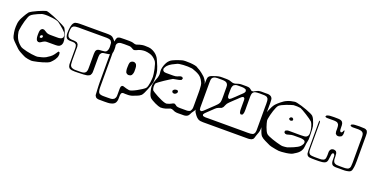

<svg xmlns="http://www.w3.org/2000/svg" viewBox="-53 -1388 4719 2437"><g transform="rotate(20 2306.5 -170.0)"><path d="M589 -39Q579 -26 568.5 -13.5Q558 -1 546 10Q537 19 512.5 29.5Q488 40 456 49.5Q424 59 391.5 66.5Q359 74 334.5 78Q310 82 301 80Q260 77 221 65Q206 58 184 47.5Q162 37 140 24Q118 11 103 -2Q81 -24 51.5 -52Q22 -80 5 -102Q-4 -117 -10 -139.5Q-16 -162 -19 -184Q-22 -206 -23 -221Q-24 -236 -23.5 -259Q-23 -282 -20 -304.5Q-17 -327 -11 -342Q-5 -362 5 -381Q15 -400 26 -419Q35 -435 45 -451Q55 -467 66 -481Q77 -492 106 -508Q135 -524 169.5 -539Q204 -554 233 -565Q262 -576 273 -578Q282 -580 311 -571Q340 -562 378.5 -546.5Q417 -531 455 -513.5Q493 -496 522 -480.5Q551 -465 560 -456Q579 -427 590 -389Q597 -369 603 -348Q609 -327 612 -306Q614 -293 613.5 -278.5Q613 -264 607 -250Q599 -230 578 -218Q568 -214 555 -212.5Q542 -211 530 -211H443Q429 -211 415 -211Q401 -211 387 -207Q375 -203 365.5 -196.5Q356 -190 345 -183Q342 -182 338.5 -179.5Q335 -177 332 -175Q329 -174 326 -174Q323 -174 321 -174Q313 -172 309 -172Q305 -174 302 -177Q299 -179 295.5 -180.5Q292 -182 290 -184Q289 -186 287.5 -189Q286 -192 285 -193Q281 -201 279.5 -209Q278 -217 276 -225Q275 -239 274.5 -253Q274 -267 275 -281Q276 -290 276.5 -300Q277 -310 281 -318Q283 -322 284.5 -326Q286 -330 288 -333Q290 -335 293.5 -337.5Q297 -340 299 -341Q301 -342 303 -343.5Q305 -345 306 -346Q308 -347 311.5 -346.5Q315 -346 317 -346Q319 -346 322.5 -346Q326 -346 328 -345Q331 -344 334 -342.5Q337 -341 340 -339Q351 -334 361.5 -326.5Q372 -319 384 -315Q401 -310 419.5 -309.5Q438 -309 455 -309H519Q529 -309 539 -309.5Q549 -310 559 -313Q563 -315 567 -316Q571 -317 574 -319Q578 -321 580.5 -324.5Q583 -328 586 -330Q587 -332 588 -332.5Q589 -333 590 -334Q590 -338 591 -340Q591 -344 592.5 -348Q594 -352 593 -356Q593 -360 592 -364Q591 -368 590 -371Q586 -383 579 -397Q567 -412 546.5 -430.5Q526 -449 505 -466Q484 -483 469 -494Q460 -503 435 -510Q410 -517 378 -521.5Q346 -526 313.5 -527.5Q281 -529 256 -526.5Q231 -524 222 -518Q207 -513 183 -502.5Q159 -492 135 -479Q111 -466 96 -451Q87 -442 77 -417Q67 -392 57.5 -359Q48 -326 41.5 -293Q35 -260 32 -235Q29 -210 33 -201Q35 -184 40 -167Q45 -150 52 -134Q57 -123 63.5 -111.5Q70 -100 78 -90Q88 -78 98.5 -67Q109 -56 122 -46Q131 -37 156.5 -28Q182 -19 216 -11.5Q250 -4 283.5 1Q317 6 342.5 7Q368 8 377 4Q400 0 425 -7.5Q450 -15 472 -26Q495 -39 519.5 -57.5Q544 -76 560 -98Q568 -108 574 -118Q580 -128 587 -137L595 -146Q596 -146 596 -147Q596 -148 597 -148Q598 -148 600.5 -146Q603 -144 604 -144Q606 -143 608.5 -142Q611 -141 612 -140Q613 -139 612.5 -137.5Q612 -136 613 -135Q614 -131 614 -128Q614 -125 615 -122Q616 -118 615.5 -114Q615 -110 615 -106Q614 -88 607 -72Q600 -56 589 -39ZM326 -232Q329 -234 334 -237.5Q339 -241 340 -244Q342 -247 342 -252Q342 -257 342 -260Q344 -262 343 -265Q342 -267 341 -266.5Q340 -266 338 -267Q336 -268 331 -269.5Q326 -271 324 -271Q323 -270 321 -268Q319 -266 317 -265Q316 -264 313 -261.5Q310 -259 308 -257Q307 -255 307 -251Q307 -247 307 -244Q307 -243 306 -240Q305 -237 306 -236Q307 -235 311 -235Q317 -232 326 -232Z M1251 -384Q1249 -375 1246.5 -365.5Q1244 -356 1236 -348Q1230 -342 1221.5 -339Q1213 -336 1205 -334Q1190 -330 1174.5 -329Q1159 -328 1143 -325Q1136 -324 1127.5 -321.5Q1119 -319 1114 -314Q1111 -312 1109 -308.5Q1107 -305 1105 -303Q1101 -299 1100 -296Q1099 -294 1098 -290.5Q1097 -287 1096 -284Q1093 -271 1093 -256.5Q1093 -242 1093 -228V-87Q1093 -69 1092.5 -49Q1092 -29 1081 -13Q1080 -11 1078.5 -8.5Q1077 -6 1075 -4Q1073 -2 1070 -1Q1067 0 1065 2Q1049 12 1030.5 14Q1012 16 994 18Q952 21 911 21Q892 21 872.5 21.5Q853 22 834 19Q826 17 817 14.5Q808 12 801 7Q799 5 797.5 2.5Q796 0 794 -2Q793 -4 791 -6Q789 -8 788 -10Q787 -13 786 -17Q785 -21 784 -24Q780 -37 780 -50.5Q780 -64 780 -77V-237Q780 -251 779.5 -266.5Q779 -282 774 -295Q773 -297 771.5 -301Q770 -305 768 -307Q767 -309 764 -310.5Q761 -312 759 -313L750 -320Q747 -321 743.5 -321Q740 -321 737 -322Q719 -325 700.5 -324Q682 -323 664 -327Q652 -329 643 -336Q636 -341 631.5 -349Q627 -357 625 -364Q619 -384 619.5 -406Q620 -428 621 -447Q622 -455 623 -463.5Q624 -472 625 -480Q628 -501 635.5 -523.5Q643 -546 662 -559Q664 -561 667 -561.5Q670 -562 672 -563Q683 -567 695 -568Q707 -569 719 -570Q742 -571 776.5 -570.5Q811 -570 833 -570H1041Q1059 -570 1077 -570.5Q1095 -571 1113 -570Q1122 -569 1131.5 -568.5Q1141 -568 1150 -566Q1159 -563 1171 -557Q1180 -551 1187.5 -542.5Q1195 -534 1202 -526Q1213 -515 1225.5 -503.5Q1238 -492 1245 -477Q1249 -470 1250 -462Q1251 -454 1252 -446Q1253 -431 1253 -416Q1253 -401 1251 -384ZM1184 -466Q1183 -471 1183 -475.5Q1183 -480 1181 -484Q1180 -487 1177.5 -490Q1175 -493 1173 -496Q1171 -502 1169 -504Q1168 -506 1165.5 -506.5Q1163 -507 1161 -508Q1158 -510 1155 -512Q1152 -514 1148 -515Q1144 -517 1140 -517Q1136 -517 1131 -518Q1121 -520 1111 -520Q1101 -520 1091 -520H766Q748 -520 729.5 -520.5Q711 -521 692 -518Q685 -517 675.5 -514.5Q666 -512 660 -507Q658 -506 656 -503.5Q654 -501 652 -499L645 -490Q644 -488 643.5 -484.5Q643 -481 642 -479Q639 -468 638 -456.5Q637 -445 637 -434Q637 -427 637 -420Q637 -413 638 -405Q639 -399 640 -392Q641 -385 644 -379Q646 -376 648 -371.5Q650 -367 652 -364Q654 -363 656.5 -361.5Q659 -360 661 -358Q663 -357 665.5 -355Q668 -353 670 -352Q672 -351 675 -350.5Q678 -350 680 -349Q691 -346 702.5 -345.5Q714 -345 725 -345Q736 -344 746 -343Q756 -342 766 -338Q768 -337 770.5 -337Q773 -337 774 -335Q776 -334 778.5 -330.5Q781 -327 783 -325L789 -319Q791 -317 791.5 -313Q792 -309 793 -306Q798 -293 797.5 -277.5Q797 -262 797 -248V-98Q797 -76 800.5 -50Q804 -24 826 -10Q828 -9 831.5 -8Q835 -7 838 -6Q853 0 870.5 0Q888 0 904 0Q918 0 933 0Q948 0 962 -1Q970 -2 978.5 -3Q987 -4 994 -8Q997 -9 1001 -13Q1003 -15 1007 -17Q1011 -19 1012 -21Q1014 -23 1015 -26Q1016 -29 1017 -31Q1025 -46 1025.5 -64Q1026 -82 1026 -98V-245Q1026 -259 1026 -274.5Q1026 -290 1029 -304L1032 -316Q1034 -318 1035.5 -320Q1037 -322 1038 -324Q1040 -326 1041.5 -329Q1043 -332 1045 -333Q1047 -336 1052 -336Q1063 -342 1075 -343Q1090 -345 1105.5 -345Q1121 -345 1136 -348Q1141 -348 1149 -350Q1153 -352 1158.5 -354.5Q1164 -357 1167 -360Q1170 -363 1172 -367Q1179 -377 1182 -389Q1187 -407 1186.5 -426.5Q1186 -446 1184 -466Z M1852 -351Q1856 -340 1858.5 -318Q1861 -296 1861.5 -271Q1862 -246 1861.5 -223.5Q1861 -201 1859 -189Q1856 -178 1847 -150.5Q1838 -123 1825.5 -90.5Q1813 -58 1799.5 -30.5Q1786 -3 1775 8Q1753 28 1718 40.5Q1683 53 1660 62Q1638 68 1615 69Q1592 70 1569 69Q1564 68 1559 68Q1554 68 1549 68Q1548 68 1545.5 67.5Q1543 67 1541 68Q1538 69 1535 71Q1532 73 1530 75Q1529 76 1526.5 76.5Q1524 77 1523 79Q1522 80 1521.5 83.5Q1521 87 1520 89Q1517 97 1516.5 105Q1516 113 1516 121Q1516 142 1515 164.5Q1514 187 1504 206Q1496 222 1480.5 231Q1465 240 1448 244Q1433 249 1407 250.5Q1381 252 1355 251.5Q1329 251 1314 251Q1300 251 1284.5 251Q1269 251 1255 245Q1253 243 1249 242Q1245 241 1243 239Q1242 237 1240.5 234Q1239 231 1237 230Q1236 228 1233.5 225Q1231 222 1230 220Q1226 211 1226 200.5Q1226 190 1225 181Q1224 166 1222.5 139.5Q1221 113 1220 86.5Q1219 60 1219 45V-456Q1219 -473 1218.5 -491Q1218 -509 1220 -526Q1221 -534 1223 -541.5Q1225 -549 1229 -556Q1231 -558 1232 -561Q1233 -564 1234 -566Q1236 -568 1239 -569Q1242 -570 1244 -571Q1247 -574 1253 -576Q1261 -579 1270.5 -579.5Q1280 -580 1288 -580Q1308 -581 1328 -581Q1348 -581 1367 -581Q1381 -581 1396.5 -581Q1412 -581 1426 -579Q1442 -577 1458 -571Q1474 -565 1490 -567Q1495 -568 1499.5 -570Q1504 -572 1509 -573Q1520 -577 1532 -580.5Q1544 -584 1556 -586Q1571 -590 1597.5 -590.5Q1624 -591 1650.5 -588.5Q1677 -586 1692 -579Q1715 -571 1738.5 -555Q1762 -539 1778 -518Q1791 -502 1799.5 -483.5Q1808 -465 1816 -446Q1826 -424 1836 -399Q1846 -374 1852 -351ZM1797 -93Q1807 -104 1813.5 -126.5Q1820 -149 1823.5 -174.5Q1827 -200 1828.5 -222Q1830 -244 1830 -255Q1830 -266 1826 -294.5Q1822 -323 1815 -356.5Q1808 -390 1798.5 -418.5Q1789 -447 1778 -458Q1769 -469 1758 -479Q1747 -489 1735 -497Q1716 -510 1691 -517Q1675 -522 1659 -524.5Q1643 -527 1626 -528Q1580 -528 1539 -512Q1530 -508 1520 -502.5Q1510 -497 1500 -495Q1496 -494 1489 -493.5Q1482 -493 1478 -494Q1473 -496 1468 -499Q1461 -503 1454 -507Q1447 -511 1440 -514Q1429 -519 1416 -519.5Q1403 -520 1392 -520Q1370 -520 1348 -520.5Q1326 -521 1304 -519Q1290 -518 1277 -512Q1264 -506 1256 -493Q1255 -492 1254 -489Q1253 -486 1252 -484Q1248 -471 1247 -459Q1246 -447 1246 -434Q1245 -412 1245.5 -377Q1246 -342 1246 -319V68Q1246 81 1246 95.5Q1246 110 1247 124Q1248 139 1253 155.5Q1258 172 1272 181Q1274 182 1276.5 182.5Q1279 183 1281 184Q1292 188 1302.5 189Q1313 190 1326 190H1382Q1402 190 1422.5 189Q1443 188 1459 177Q1461 175 1464 173.5Q1467 172 1468 171Q1472 165 1473 162Q1475 160 1476.5 157.5Q1478 155 1479 153Q1484 142 1484.5 129Q1485 116 1485 105V33Q1485 28 1485.5 22.5Q1486 17 1487 12Q1487 6 1488 4Q1489 1 1491.5 -1.5Q1494 -4 1495 -6Q1496 -7 1497.5 -9.5Q1499 -12 1500 -13Q1501 -14 1504 -13.5Q1507 -13 1508 -14Q1511 -14 1514.5 -14.5Q1518 -15 1520 -14Q1523 -14 1526.5 -12.5Q1530 -11 1533 -10Q1550 -5 1566.5 0Q1583 5 1601 7Q1612 10 1639.5 -0.5Q1667 -11 1699 -28.5Q1731 -46 1758.5 -64Q1786 -82 1797 -93ZM1575 -327Q1582 -314 1584 -300.5Q1586 -287 1586 -273Q1587 -255 1586 -234.5Q1585 -214 1576 -197Q1575 -195 1573.5 -191.5Q1572 -188 1570 -185Q1569 -184 1566 -182.5Q1563 -181 1561 -179Q1559 -178 1556.5 -176Q1554 -174 1552 -173Q1549 -172 1541 -172Q1535 -170 1530 -170Q1507 -172 1493 -192L1490 -202Q1487 -210 1486 -219.5Q1485 -229 1484 -240Q1484 -254 1484.5 -268.5Q1485 -283 1486 -298Q1487 -305 1488.5 -313Q1490 -321 1493 -327Q1501 -341 1518 -347Q1535 -353 1551 -348Q1553 -347 1555.5 -345.5Q1558 -344 1560 -342Q1566 -340 1569 -337Q1571 -336 1572.5 -332.5Q1574 -329 1575 -327Z M2119 69Q2103 74 2086 76Q2069 78 2052 78Q2041 77 2020 70Q1999 63 1975 51.5Q1951 40 1930 27.5Q1909 15 1898 4Q1882 -16 1874.5 -41.5Q1867 -67 1862 -89Q1856 -115 1856 -143Q1856 -166 1864 -193.5Q1872 -221 1881 -243Q1886 -254 1890 -266Q1894 -278 1896 -291Q1901 -313 1897.5 -334Q1894 -355 1895 -377Q1896 -391 1899.5 -404.5Q1903 -418 1907 -431Q1915 -454 1926.5 -475.5Q1938 -497 1957 -514Q1968 -525 1989 -535.5Q2010 -546 2034 -555Q2058 -564 2079 -570.5Q2100 -577 2111 -580Q2122 -583 2151.5 -584Q2181 -585 2216.5 -582.5Q2252 -580 2281.5 -574Q2311 -568 2322 -557Q2341 -548 2358.5 -536.5Q2376 -525 2392 -512Q2411 -498 2428.5 -481Q2446 -464 2458 -443Q2471 -428 2477 -399.5Q2483 -371 2485.5 -342.5Q2488 -314 2488 -299V-108Q2488 -94 2487.5 -79Q2487 -64 2482 -50Q2477 -35 2466.5 -22.5Q2456 -10 2448 4Q2440 17 2433 32.5Q2426 48 2412 57Q2408 60 2402 62Q2396 64 2391 66Q2378 70 2362 70Q2346 70 2332 70Q2310 70 2287 70.5Q2264 71 2242 65Q2227 60 2212.5 52.5Q2198 45 2181 47Q2177 47 2174 48Q2171 49 2168 51Q2155 55 2143.5 60Q2132 65 2119 69ZM2427 -403Q2420 -417 2412 -430.5Q2404 -444 2393 -456Q2372 -479 2340.5 -494Q2309 -509 2286 -516Q2277 -522 2254 -525.5Q2231 -529 2201.5 -529.5Q2172 -530 2142.5 -528.5Q2113 -527 2090 -523Q2067 -519 2058 -513Q2036 -504 2002 -485.5Q1968 -467 1947 -444Q1940 -436 1934 -426.5Q1928 -417 1924 -406Q1924 -404 1923 -401Q1922 -398 1921 -396Q1921 -392 1922.5 -388Q1924 -384 1925 -381Q1925 -380 1925.5 -378Q1926 -376 1930 -372Q1933 -370 1936.5 -367Q1940 -364 1943 -362Q1949 -360 1957.5 -359.5Q1966 -359 1972 -358H2035Q2050 -358 2065.5 -358Q2081 -358 2096 -360Q2106 -362 2115.5 -365Q2125 -368 2134 -372Q2139 -374 2145.5 -377Q2152 -380 2157 -381Q2159 -382 2162 -381.5Q2165 -381 2168 -381Q2170 -381 2173.5 -381.5Q2177 -382 2179 -381Q2184 -379 2186 -374Q2188 -373 2191 -370.5Q2194 -368 2194 -366Q2194 -365 2193 -362.5Q2192 -360 2191 -358Q2190 -356 2189.5 -351.5Q2189 -347 2187 -345Q2185 -342 2180 -340.5Q2175 -339 2172 -337Q2164 -333 2154.5 -331.5Q2145 -330 2137 -328Q2122 -325 2107 -322.5Q2092 -320 2078 -317Q2067 -311 2039 -294Q2011 -277 1979 -255.5Q1947 -234 1920.5 -214.5Q1894 -195 1886 -184Q1883 -175 1882.5 -165.5Q1882 -156 1881 -146Q1881 -122 1891 -97Q1900 -88 1923 -73.5Q1946 -59 1975.5 -43.5Q2005 -28 2034 -15Q2063 -2 2086 3.5Q2109 9 2118 3Q2131 0 2143.5 -4.5Q2156 -9 2168 -16Q2174 -20 2180 -22.5Q2186 -25 2193 -27Q2195 -28 2197.5 -29Q2200 -30 2201 -30Q2203 -30 2205 -28.5Q2207 -27 2208 -27Q2212 -26 2215 -24.5Q2218 -23 2221 -21Q2226 -19 2230 -15Q2234 -11 2238 -8Q2243 -7 2248.5 -5Q2254 -3 2258 -2Q2267 -1 2276 -0.5Q2285 0 2293 0H2349Q2363 0 2379 0Q2395 0 2408 -5Q2417 -7 2427 -15Q2430 -18 2432 -24Q2443 -41 2443.5 -61.5Q2444 -82 2444 -101V-261Q2444 -276 2443.5 -303.5Q2443 -331 2439.5 -359Q2436 -387 2427 -403ZM2143 -148 2132 -154Q2131 -155 2129.5 -155.5Q2128 -156 2127 -157Q2126 -159 2126 -162.5Q2126 -166 2125 -168L2124 -177Q2125 -179 2127 -181Q2129 -183 2130 -184Q2134 -190 2137 -193Q2144 -198 2152.5 -200Q2161 -202 2168 -202Q2170 -202 2173.5 -203Q2177 -204 2178 -203Q2181 -202 2184 -199Q2187 -196 2189 -194Q2190 -193 2191 -192.5Q2192 -192 2193 -190Q2194 -188 2192 -184Q2192 -182 2192.5 -177.5Q2193 -173 2191 -170Q2190 -169 2188 -166.5Q2186 -164 2184 -162L2177 -154Q2174 -153 2170.5 -152Q2167 -151 2164 -149Q2162 -148 2160 -147Q2158 -146 2156 -146Q2152 -145 2143 -148Z M3343 -411V-123Q3343 -111 3342.5 -98Q3342 -85 3340 -73Q3338 -61 3334 -50.5Q3330 -40 3326 -29Q3322 -18 3318 -7Q3314 4 3311 15Q3309 24 3305.5 33.5Q3302 43 3296 50L3286 56Q3284 57 3281.5 59Q3279 61 3277 62Q3274 63 3270 63.5Q3266 64 3263 65Q3248 69 3232.5 69Q3217 69 3201 69H2625Q2607 69 2588.5 66.5Q2570 64 2554 54Q2544 48 2535.5 39Q2527 30 2519 21Q2506 5 2495.5 -12Q2485 -29 2482 -50Q2479 -66 2479 -83Q2479 -100 2479 -116V-372Q2479 -393 2478.5 -414Q2478 -435 2480 -455Q2481 -465 2483 -476Q2485 -487 2491 -495Q2502 -509 2518.5 -515.5Q2535 -522 2550 -527Q2565 -532 2580 -537.5Q2595 -543 2610 -545Q2633 -550 2662 -549.5Q2691 -549 2713 -549Q2725 -549 2736.5 -548Q2748 -547 2759 -545Q2775 -541 2791 -534.5Q2807 -528 2823 -529Q2840 -529 2855.5 -535.5Q2871 -542 2887 -545Q2906 -549 2925.5 -549Q2945 -549 2964 -549Q2977 -549 2990 -549Q3003 -549 3015 -547Q3020 -546 3025.5 -544Q3031 -542 3035 -540Q3041 -537 3046.5 -532Q3052 -527 3057 -523Q3060 -522 3063.5 -518.5Q3067 -515 3071 -514Q3075 -514 3079 -516Q3082 -516 3086 -516Q3090 -516 3093 -517Q3096 -519 3099.5 -521.5Q3103 -524 3107 -525Q3118 -531 3128.5 -536.5Q3139 -542 3151 -545Q3173 -550 3196 -549.5Q3219 -549 3241 -549Q3255 -549 3270.5 -549.5Q3286 -550 3300 -545Q3324 -538 3334 -519Q3339 -512 3340 -503Q3341 -494 3342 -486Q3344 -468 3343.5 -449.5Q3343 -431 3343 -411ZM3076 -443V-305Q3076 -287 3076.5 -269Q3077 -251 3075 -233Q3074 -225 3072.5 -217.5Q3071 -210 3067 -202Q3066 -201 3064.5 -198Q3063 -195 3061 -193Q3059 -192 3054.5 -191Q3050 -190 3047 -189Q3045 -187 3042 -187Q3041 -188 3040 -189Q3039 -190 3037 -191Q3035 -193 3031.5 -195.5Q3028 -198 3026 -200Q3023 -205 3023 -211Q3020 -221 3019 -230.5Q3018 -240 3018 -250V-354Q3018 -361 3018 -367.5Q3018 -374 3017 -381Q3016 -384 3016.5 -387.5Q3017 -391 3015 -393Q3015 -395 3013 -396Q3011 -397 3010 -398Q3009 -400 3007 -403Q3005 -406 3003 -406Q3000 -407 2995.5 -405.5Q2991 -404 2988 -404Q2983 -403 2979 -399.5Q2975 -396 2970 -392Q2962 -386 2954.5 -378.5Q2947 -371 2939 -363Q2922 -347 2905 -331.5Q2888 -316 2871 -299Q2861 -289 2849.5 -278Q2838 -267 2829 -255Q2822 -245 2817.5 -233Q2813 -221 2807 -210Q2805 -206 2802.5 -201Q2800 -196 2795 -193Q2792 -190 2789 -187Q2786 -184 2783 -182Q2780 -181 2776 -180Q2772 -179 2768 -177Q2757 -173 2746 -169Q2735 -165 2725 -158Q2715 -151 2705.5 -142Q2696 -133 2687 -124Q2657 -97 2628 -68Q2619 -59 2610 -50.5Q2601 -42 2595 -31Q2594 -30 2592.5 -27.5Q2591 -25 2591 -23Q2590 -21 2592.5 -16.5Q2595 -12 2596 -10Q2596 -8 2597 -7Q2599 -5 2603.5 -4.5Q2608 -4 2611 -3Q2625 1 2640.5 0.5Q2656 0 2670 0H3158Q3178 0 3199.5 0.5Q3221 1 3241 -1Q3249 -3 3259.5 -4.5Q3270 -6 3277 -11Q3280 -14 3284.5 -19Q3289 -24 3291 -28Q3293 -30 3293.5 -34Q3294 -38 3295 -41Q3298 -50 3298.5 -59Q3299 -68 3299 -78V-384Q3299 -404 3299.5 -423.5Q3300 -443 3298 -462Q3297 -470 3295.5 -479Q3294 -488 3290 -495L3284 -501Q3282 -503 3280 -506Q3278 -509 3276 -510Q3274 -512 3270.5 -512.5Q3267 -513 3265 -514Q3252 -519 3237 -519.5Q3222 -520 3208 -520Q3192 -520 3175.5 -520.5Q3159 -521 3142 -519Q3134 -518 3124.5 -517Q3115 -516 3107 -512Q3086 -500 3080 -478Q3078 -471 3077.5 -462Q3077 -453 3076 -443ZM2810 -389Q2810 -377 2810 -364.5Q2810 -352 2814 -341Q2815 -339 2816.5 -335Q2818 -331 2819 -329Q2820 -328 2823 -327.5Q2826 -327 2827 -326Q2829 -325 2832.5 -323.5Q2836 -322 2838 -323Q2840 -323 2842 -324.5Q2844 -326 2845 -327Q2854 -332 2861 -338Q2884 -359 2907 -380.5Q2930 -402 2952 -424Q2960 -432 2968.5 -439.5Q2977 -447 2984 -455Q2988 -460 2991.5 -464Q2995 -468 2996 -473Q2997 -476 2999 -480Q3001 -484 3000 -487Q3000 -489 2999 -491.5Q2998 -494 2997 -495Q2996 -497 2995.5 -500.5Q2995 -504 2993 -505Q2992 -507 2989.5 -508Q2987 -509 2985 -510Q2977 -515 2969 -516Q2951 -520 2932.5 -520Q2914 -520 2895 -520Q2884 -520 2871 -519.5Q2858 -519 2847 -514Q2837 -510 2828 -503Q2827 -502 2825.5 -499Q2824 -496 2822 -494Q2812 -477 2811 -456.5Q2810 -436 2810 -416ZM2529 -383V-92Q2529 -83 2532 -74Q2532 -73 2532 -70Q2532 -67 2533 -66Q2535 -64 2539 -62Q2543 -60 2545 -58Q2547 -57 2548 -56Q2549 -55 2550 -55Q2553 -54 2557.5 -56.5Q2562 -59 2564 -60Q2569 -62 2573.5 -65.5Q2578 -69 2582 -73Q2590 -80 2597 -86.5Q2604 -93 2611 -100L2696 -181Q2711 -195 2725.5 -211Q2740 -227 2747 -247Q2750 -257 2750.5 -268Q2751 -279 2752 -289Q2753 -304 2752.5 -333Q2752 -362 2752 -391Q2752 -420 2752 -435Q2752 -444 2752 -452.5Q2752 -461 2750 -470Q2750 -472 2750 -475Q2750 -478 2749 -480L2743 -490Q2742 -492 2740.5 -495.5Q2739 -499 2737 -500Q2736 -502 2733 -504Q2730 -506 2728 -507Q2726 -509 2723 -510.5Q2720 -512 2718 -513Q2711 -516 2703 -517Q2695 -518 2688 -519Q2673 -520 2657.5 -520Q2642 -520 2627 -520Q2616 -520 2604.5 -520Q2593 -520 2582 -518Q2568 -516 2555.5 -509Q2543 -502 2536 -489Q2532 -482 2531 -472.5Q2530 -463 2530 -455Q2529 -438 2529 -420.5Q2529 -403 2529 -383Z M3940 -57Q3937 -48 3933 -38.5Q3929 -29 3924 -21Q3911 0 3890.5 16Q3870 32 3848 44Q3837 55 3809.5 63Q3782 71 3749.5 75.5Q3717 80 3689.5 81.5Q3662 83 3651 82Q3636 80 3606.5 75.5Q3577 71 3547.5 63.5Q3518 56 3503 47Q3481 36 3447.5 20.5Q3414 5 3391 -17Q3380 -28 3368 -55.5Q3356 -83 3346 -115.5Q3336 -148 3329.5 -175.5Q3323 -203 3323 -214Q3324 -234 3326 -254Q3328 -274 3333 -293Q3337 -310 3342.5 -327.5Q3348 -345 3355 -361Q3365 -384 3377 -408Q3389 -432 3406 -452Q3419 -466 3433 -478.5Q3447 -491 3462 -503Q3478 -516 3495 -527.5Q3512 -539 3531 -547Q3554 -558 3580 -564Q3606 -570 3628 -573Q3637 -576 3664.5 -570.5Q3692 -565 3728 -554Q3764 -543 3799.5 -530Q3835 -517 3862.5 -504Q3890 -491 3899 -482Q3913 -467 3923.5 -444.5Q3934 -422 3941.5 -399Q3949 -376 3953 -361Q3957 -340 3957.5 -318.5Q3958 -297 3959 -275Q3959 -253 3960.5 -230Q3962 -207 3960 -184Q3959 -168 3954.5 -152.5Q3950 -137 3948 -120Q3946 -105 3945 -89.5Q3944 -74 3940 -57ZM3631 -528Q3620 -525 3595 -517.5Q3570 -510 3541 -499Q3512 -488 3487 -475.5Q3462 -463 3451 -452Q3442 -443 3431.5 -420.5Q3421 -398 3411.5 -368.5Q3402 -339 3394.5 -309.5Q3387 -280 3383.5 -257.5Q3380 -235 3382 -226Q3384 -215 3389.5 -193.5Q3395 -172 3403.5 -148Q3412 -124 3422.5 -102.5Q3433 -81 3444 -70Q3453 -61 3476.5 -50Q3500 -39 3531 -28.5Q3562 -18 3593 -9Q3624 0 3647.5 5Q3671 10 3680 9Q3709 8 3739 3Q3750 -1 3771 -9Q3792 -17 3816 -27Q3840 -37 3861 -49Q3882 -61 3893 -72Q3908 -87 3917 -106Q3918 -108 3919 -110.5Q3920 -113 3921 -115Q3922 -118 3921.5 -121Q3921 -124 3922 -127Q3922 -129 3922.5 -132.5Q3923 -136 3922 -138Q3921 -140 3919 -142.5Q3917 -145 3915 -147Q3914 -149 3912 -151.5Q3910 -154 3908 -155Q3905 -157 3897 -159Q3887 -163 3876.5 -164Q3866 -165 3855 -166H3791Q3778 -166 3764.5 -166Q3751 -166 3737 -164Q3725 -162 3713.5 -158Q3702 -154 3690 -152Q3686 -151 3682 -149.5Q3678 -148 3674 -148Q3670 -148 3666 -149Q3662 -150 3658 -150Q3657 -151 3655.5 -150.5Q3654 -150 3653 -151Q3651 -153 3648.5 -155.5Q3646 -158 3644 -160Q3643 -161 3641 -163Q3639 -165 3638 -166Q3637 -168 3638 -172Q3639 -176 3640 -177Q3640 -179 3640 -182Q3640 -185 3641 -186Q3642 -188 3645.5 -189.5Q3649 -191 3650 -192Q3664 -201 3681 -201Q3698 -201 3714 -201Q3725 -201 3747.5 -201Q3770 -201 3796.5 -200.5Q3823 -200 3845.5 -200.5Q3868 -201 3879 -202Q3887 -202 3896.5 -203Q3906 -204 3914 -207Q3934 -215 3943 -237Q3946 -244 3946.5 -253Q3947 -262 3947 -269Q3947 -300 3939 -334Q3934 -354 3927 -372.5Q3920 -391 3909 -407Q3898 -418 3872.5 -436Q3847 -454 3817.5 -472.5Q3788 -491 3762.5 -505.5Q3737 -520 3726 -524Q3704 -528 3680 -528.5Q3656 -529 3631 -528ZM3639 -357 3648 -368Q3649 -369 3649.5 -370Q3650 -371 3651 -372Q3653 -373 3657 -372.5Q3661 -372 3663 -373Q3665 -373 3668 -373.5Q3671 -374 3672 -373Q3675 -372 3678 -369Q3681 -366 3683 -364Q3687 -362 3688 -360Q3689 -359 3688 -355Q3687 -351 3687 -349Q3687 -348 3687.5 -345Q3688 -342 3687 -340Q3686 -339 3682.5 -337.5Q3679 -336 3677 -335Q3675 -334 3672 -332Q3669 -330 3667 -330Q3666 -329 3663.5 -330Q3661 -331 3659 -331Q3657 -332 3652.5 -332.5Q3648 -333 3646 -334Q3644 -336 3642.5 -339.5Q3641 -343 3639 -345Q3638 -347 3637 -348Q3636 -349 3636 -350Q3636 -351 3639 -357Z M4111 -559Q4134 -561 4167.5 -561Q4201 -561 4223 -560Q4231 -559 4240 -558.5Q4249 -558 4257 -555Q4259 -554 4262 -552.5Q4265 -551 4267 -550Q4269 -549 4271.5 -548Q4274 -547 4275 -545Q4277 -544 4278.5 -541Q4280 -538 4281 -536L4288 -527Q4289 -524 4289.5 -520.5Q4290 -517 4291 -514Q4295 -497 4294 -479Q4293 -461 4295 -443Q4295 -439 4296 -434.5Q4297 -430 4298 -426Q4299 -425 4298.5 -423Q4298 -421 4299 -420Q4301 -418 4304 -416.5Q4307 -415 4308 -413Q4309 -413 4311.5 -410.5Q4314 -408 4315 -409Q4317 -409 4319 -411Q4321 -413 4322 -414Q4328 -418 4331 -421Q4334 -426 4335 -432Q4336 -438 4340 -442Q4341 -443 4343.5 -444Q4346 -445 4347 -446Q4348 -446 4348.5 -447Q4349 -448 4350 -447L4351 -438Q4351 -433 4351.5 -427Q4352 -421 4352 -416Q4352 -409 4351.5 -400Q4351 -391 4348 -384Q4347 -380 4344 -374Q4341 -368 4338 -365L4330 -361Q4318 -353 4299 -351Q4295 -351 4288.5 -352Q4282 -353 4278 -354Q4275 -356 4272 -358.5Q4269 -361 4267 -363Q4266 -364 4263.5 -365.5Q4261 -367 4260 -368L4257 -376Q4256 -382 4254.5 -387.5Q4253 -393 4252 -400Q4252 -417 4252.5 -432.5Q4253 -448 4251 -464Q4250 -473 4247.5 -483.5Q4245 -494 4238 -500Q4235 -502 4232 -506Q4229 -510 4226 -511Q4224 -513 4221 -513.5Q4218 -514 4216 -515Q4206 -518 4196 -519Q4186 -520 4175 -520H4112Q4104 -520 4094.5 -520Q4085 -520 4077 -521Q4071 -523 4064 -526Q4060 -526 4059 -527Q4059 -529 4060 -530Q4061 -531 4061 -532Q4063 -535 4064.5 -540Q4066 -545 4068 -547Q4070 -549 4073 -549.5Q4076 -550 4077 -551Q4085 -554 4093 -556Q4101 -558 4111 -559ZM4627 -442V-135Q4627 -113 4625.5 -86Q4624 -59 4619 -36Q4617 -26 4614.5 -15.5Q4612 -5 4606 3Q4596 16 4581 20.5Q4566 25 4551 27Q4529 31 4499.5 30.5Q4470 30 4447 30Q4431 30 4413 30.5Q4395 31 4378 27Q4367 25 4359 19Q4352 14 4347.5 6Q4343 -2 4341 -9Q4336 -29 4337 -49.5Q4338 -70 4336 -89Q4336 -92 4336 -95.5Q4336 -99 4335 -102Q4334 -106 4332.5 -109Q4331 -112 4329 -115Q4329 -119 4326 -122Q4325 -124 4322 -124Q4319 -124 4317 -124Q4316 -125 4313 -126Q4310 -127 4308 -126Q4307 -126 4305.5 -123.5Q4304 -121 4304 -120Q4303 -118 4300.5 -115.5Q4298 -113 4297 -111Q4296 -108 4295.5 -103.5Q4295 -99 4294 -95L4286 -36Q4285 -29 4283.5 -20.5Q4282 -12 4278 -5Q4270 12 4252.5 18.5Q4235 25 4218 27Q4203 29 4176.5 30Q4150 31 4124 30.5Q4098 30 4083 30Q4064 30 4046 27Q4043 26 4040 25.5Q4037 25 4035 24Q4033 23 4030.5 21Q4028 19 4026 18Q4025 16 4022.5 14.5Q4020 13 4018 12Q4017 10 4016 8Q4015 6 4014 5Q4013 2 4011 -1.5Q4009 -5 4008 -8Q4007 -11 4006.5 -14.5Q4006 -18 4006 -22Q4003 -39 4003.5 -56.5Q4004 -74 4004 -91V-430Q4004 -435 4004.5 -440.5Q4005 -446 4006 -451Q4006 -456 4007 -456Q4007 -457 4010.5 -455Q4014 -453 4015 -452Q4016 -451 4016 -447Q4017 -443 4018 -438.5Q4019 -434 4019 -429V-117Q4019 -102 4019 -87.5Q4019 -73 4020 -58Q4021 -51 4022 -42Q4023 -33 4027 -26Q4028 -25 4030 -23.5Q4032 -22 4033 -20Q4035 -18 4037 -15Q4039 -12 4042 -10Q4048 -6 4056.5 -4.5Q4065 -3 4072 -2Q4089 0 4106 0Q4123 0 4139 0Q4153 0 4168 0Q4183 0 4197 -1Q4211 -3 4224 -8Q4237 -13 4244 -26Q4247 -32 4248.5 -40Q4250 -48 4250 -54Q4252 -66 4252 -78Q4252 -90 4252 -102Q4252 -110 4252 -117.5Q4252 -125 4253 -132Q4255 -137 4257 -143Q4259 -149 4261 -153Q4262 -155 4264 -156Q4266 -157 4267 -158Q4269 -160 4271.5 -163Q4274 -166 4276 -167Q4280 -169 4286.5 -170.5Q4293 -172 4297 -173Q4301 -173 4304.5 -172.5Q4308 -172 4312 -172Q4317 -171 4324.5 -168.5Q4332 -166 4336 -162Q4338 -161 4338.5 -159Q4339 -157 4340 -156Q4344 -150 4346 -145.5Q4348 -141 4349 -134Q4352 -118 4352 -102Q4352 -86 4353 -70Q4353 -62 4354 -54Q4355 -46 4358 -38Q4365 -15 4386 -7Q4393 -3 4402 -2Q4411 -1 4418 -1Q4430 0 4442 0Q4454 0 4466 0H4500Q4512 0 4523.5 -1Q4535 -2 4545 -5L4556 -8Q4579 -21 4582 -47.5Q4585 -74 4585 -96V-374Q4585 -393 4585.5 -412.5Q4586 -432 4585 -451Q4584 -460 4583.5 -470Q4583 -480 4579 -488Q4573 -502 4561 -509Q4549 -516 4535 -518Q4513 -522 4484.5 -520.5Q4456 -519 4433 -520Q4430 -521 4426.5 -520.5Q4423 -520 4420 -521Q4414 -523 4407 -526Q4402 -526 4399 -529Q4399 -531 4400 -535Q4401 -539 4402 -541Q4402 -545 4403 -546Q4404 -548 4407.5 -549Q4411 -550 4413 -551Q4423 -556 4433.5 -557.5Q4444 -559 4454 -559Q4477 -561 4507.5 -561Q4538 -561 4560 -559Q4568 -559 4577 -558.5Q4586 -558 4593 -555Q4595 -554 4598 -552.5Q4601 -551 4603 -549L4613 -543Q4614 -542 4615 -540Q4616 -538 4617 -536Q4622 -526 4625 -514Q4627 -497 4627 -479Q4627 -461 4627 -442Z"/></g></svg>

Font: Rubik Vinyl
Style: Regular
Weight: 400
Designer: Hubert and Fischer, NaN
Foundry: Hubert and Fischer, NaN
Version: Version 2.200